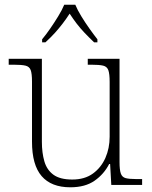

<svg xmlns="http://www.w3.org/2000/svg" viewBox="-20 -786 645 816"><path d="M279 10Q198 10 157 -37.5Q116 -85 116 -184V-439Q116 -473 110.5 -488Q105 -503 88.5 -507Q72 -511 38 -511H17V-536H158V-183Q158 -137 168.5 -100.5Q179 -64 207 -43.5Q235 -23 287 -23Q340 -23 375 -48.5Q410 -74 428 -115Q446 -156 446 -205V-438Q446 -472 440.5 -487.5Q435 -503 418.5 -507Q402 -511 368 -511H353V-536H488V-97Q488 -64 493.5 -48.5Q499 -33 514 -29Q529 -25 558 -25H584V0H453L448 -89H444Q422 -46 382 -18Q342 10 279 10ZM159 -619Q175 -638 193 -664Q211 -690 227.5 -717Q244 -744 253 -766H300Q309 -744 325.5 -717Q342 -690 360.5 -664Q379 -638 394 -619V-606H380Q357 -628 339 -647Q321 -666 306 -685.5Q291 -705 276 -728Q261 -705 246 -685.5Q231 -666 214 -647Q197 -628 173 -606H159Z"/></svg>

Font: Noto Serif Hebrew ExtraLight
Style: Regular
Weight: 250
Version: Version 2.003